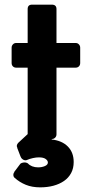

<svg xmlns="http://www.w3.org/2000/svg" viewBox="-20 -598 400 826"><path d="M202 2Q247 7 272 32.5Q297 58 297 99Q297 126 286 146.5Q275 167 255.5 180.5Q236 194 210 201Q184 208 153 208Q118 208 91 197Q64 186 43 167Q38 163 37.5 155.5Q37 148 42 142H41L68 106Q73 102 82.5 101Q92 100 100 105Q107 113 118.5 117.5Q130 122 144 122Q160 122 173 116.5Q186 111 186 101Q186 93 176.5 86Q167 79 147 79Q136 79 122 82Q108 85 94 91Q86 93 78.5 88Q71 83 69 76V77L54 38L55 39Q48 27 59 16L99 -21V-307H49Q41 -307 35.5 -312.5Q30 -318 30 -327V-393Q30 -401 35.5 -407Q41 -413 49 -413H99V-559Q99 -578 118 -578H203Q223 -578 223 -559V-413H306Q314 -413 319.5 -407Q325 -401 325 -393V-327Q325 -318 319.5 -312.5Q314 -307 306 -307H223V-20Q223 -12 217.5 -6Q212 0 203 0Z"/></svg>

Font: Stadtwerke
Style: Bold
Weight: 700
Designer: Santiago Orozco
Foundry: Typemade
Version: Version 1.003